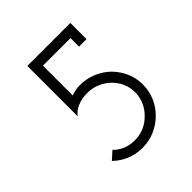

<svg xmlns="http://www.w3.org/2000/svg" viewBox="-181 -774 906 906"><g transform="rotate(-45 271.5 -321.0)"><path d="M404 -54Q433 -82 450 -120.5Q467 -159 467 -203Q467 -246 450 -284Q433 -322 404 -351Q375 -379 336 -395Q297 -411 254 -411Q238 -411 223.5 -408Q209 -405 196 -400V-599H380V-542H430V-650H143V-314Q160 -337 189 -348.5Q218 -360 253 -360Q286 -360 315.5 -347.5Q345 -335 367 -314Q389 -293 402 -264.5Q415 -236 415 -203Q415 -170 402 -141Q389 -112 367 -91Q345 -68 316 -55.5Q287 -43 253 -43Q222 -43 194.5 -54Q167 -65 147 -86L108 -51Q137 -23 174 -7.5Q211 8 254 8Q298 8 336.5 -8.5Q375 -25 404 -54Z"/></g></svg>

Font: Josefin Slab Thin Medium
Style: Regular
Weight: 500
Version: Version 2.000